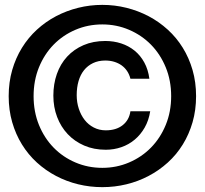

<svg xmlns="http://www.w3.org/2000/svg" viewBox="-20 -751 840 787"><path d="M15.6 -356.9Q15.6 -414.1 30 -463.9Q44.4 -513.7 70.1 -555.2Q95.7 -596.7 131.3 -629.4Q167 -662.1 209.7 -684.6Q252.4 -707 300.5 -719Q348.6 -731 399.4 -731Q450.2 -731 498.3 -719Q546.4 -707 589.1 -684.6Q631.8 -662.1 667.7 -629.4Q703.6 -596.7 729.2 -555.2Q754.9 -513.7 769.3 -463.9Q783.7 -414.1 783.7 -356.9Q783.7 -299.8 769.3 -250Q754.9 -200.2 729.2 -158.7Q703.6 -117.2 667.7 -84.7Q631.8 -52.2 589.1 -29.8Q546.4 -7.3 498.3 4.4Q450.2 16.1 399.4 16.1Q348.6 16.1 300.5 4.4Q252.4 -7.3 209.7 -29.8Q167 -52.2 131.3 -84.7Q95.7 -117.2 70.1 -158.7Q44.4 -200.2 30 -250Q15.6 -299.8 15.6 -356.9ZM117.7 -356.9Q117.7 -293 139.6 -239Q161.6 -185.1 199.7 -146Q237.8 -106.9 289.3 -85Q340.8 -63 399.4 -63Q457.5 -63 509 -85Q560.5 -106.9 598.9 -146Q637.2 -185.1 659.4 -239Q681.6 -293 681.6 -356.9Q681.6 -420.9 659.4 -474.9Q637.2 -528.8 598.9 -567.9Q560.5 -606.9 509 -628.9Q457.5 -650.9 399.4 -650.9Q340.8 -650.9 289.3 -628.9Q237.8 -606.9 199.7 -567.9Q161.6 -528.8 139.6 -474.9Q117.7 -420.9 117.7 -356.9ZM595.7 -294.9Q589.8 -257.3 573 -228Q556.2 -198.7 532 -178.5Q507.8 -158.2 477.3 -147.7Q446.8 -137.2 413.6 -137.2Q364.7 -137.2 325.2 -154.3Q285.6 -171.4 257.6 -201.2Q229.5 -231 214.1 -271.5Q198.7 -312 198.7 -358.9Q198.7 -406.7 213.1 -447.8Q227.5 -488.8 255.1 -518.8Q282.7 -548.8 322.3 -565.9Q361.8 -583 411.6 -583Q446.3 -583 476.8 -573Q507.3 -563 531.5 -543.5Q555.7 -523.9 571.5 -494.9Q587.4 -465.8 592.3 -428.2H514.6Q510.3 -445.8 501 -459.7Q491.7 -473.6 478.3 -483.2Q464.8 -492.7 448 -497.8Q431.2 -502.9 411.6 -502.9Q383.3 -502.9 361.3 -492.4Q339.4 -481.9 324.5 -463.4Q309.6 -444.8 302 -418.7Q294.4 -392.6 294.4 -360.8Q294.4 -331.5 303 -305.4Q311.5 -279.3 326.9 -259.5Q342.3 -239.7 364.5 -228.3Q386.7 -216.8 413.6 -216.8Q456.1 -216.8 482.7 -237.8Q509.3 -258.8 514.6 -294.9Z"/></svg>

Font: XB Khoramshahr
Style: Bold Italic
Weight: 700
Italic angle: -12°
Designer: Behnam
Foundry: Irmug
Version: Version 8.005 2009